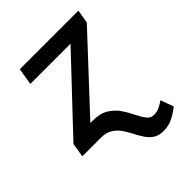

<svg xmlns="http://www.w3.org/2000/svg" viewBox="-210 -665 990 990"><g transform="rotate(-45 285.0 -170.0)"><path d="M165.8 -92H183.6Q236.9 -92 269.9 -71.6Q302.9 -51.1 323.3 -21Q343.8 9.2 358.3 39.6Q372.9 70 388.5 90.4Q404.1 110.8 428.3 110.8Q449.6 110.8 469.6 101.2Q489.7 91.6 504.3 80.3L530.5 151.3Q509.2 169.4 476.4 187Q443.5 204.5 404.5 204.5Q370.4 204.5 348.2 189.8Q326 175.1 310.9 151.8Q295.8 128.6 282.5 102.3Q269.2 76 252.7 52.7Q236.2 29.5 211.8 14.7Q187.5 0 149.9 0H15.3L27.7 -77.1L382.8 -453.5H89.8L104.8 -545.5H532L519.5 -471.6Z"/></g></svg>

Font: Inter UI Medium
Style: Italic
Weight: 500
Italic angle: 9.39999°
Designer: Rasmus Andersson
Foundry: rsms
Version: 3.2;8d6f07862